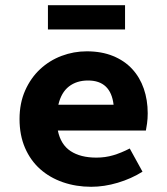

<svg xmlns="http://www.w3.org/2000/svg" viewBox="-20 -705 640 737"><path d="M330 12Q272 12 221.5 -5.5Q171 -23 134 -56Q97 -89 76 -137.5Q55 -186 55 -248Q55 -309 76.5 -357.5Q98 -406 134 -439.5Q170 -473 216.5 -490.5Q263 -508 313 -508Q370 -508 414 -490Q458 -472 487.5 -440Q517 -408 532 -364.5Q547 -321 547 -270Q547 -250 544.5 -231.5Q542 -213 540 -204H202Q213 -150 251 -125Q289 -100 350 -100Q384 -100 414.5 -109Q445 -118 478 -135L527 -46Q484 -19 432 -3.5Q380 12 330 12ZM318 -396Q274 -396 244.5 -373Q215 -350 204 -303H416Q405 -396 318 -396ZM164 -592V-685H460V-592Z"/></svg>

Font: Source Code Pro
Style: Bold
Weight: 700
Monospace: yes
Designer: Paul D. Hunt, Teo Tuominen
Foundry: Adobe Systems Incorporated
Version: Version 2.030;PS 1.000;hotconv 16.6.51;makeotf.lib2.5.65220